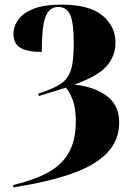

<svg xmlns="http://www.w3.org/2000/svg" viewBox="-20 -568 571 828"><path d="M37 230Q125 209 185 177Q245 145 276 91.5Q307 38 307 -45Q307 -103 293 -138.5Q279 -174 264 -190L148 -154L145 -164Q193 -180 223.5 -195.5Q254 -211 270 -233.5Q286 -256 292 -291.5Q298 -327 298 -384Q298 -469 283 -503.5Q268 -538 231 -538Q192 -538 176 -494.5Q160 -451 160 -344Q98 -344 68 -362Q38 -380 38 -421Q38 -454 58.5 -483Q79 -512 124.5 -530Q170 -548 245 -548Q366 -548 422 -501Q478 -454 478 -384Q478 -326 439.5 -282.5Q401 -239 300 -203Q385 -195 439.5 -155Q494 -115 494 -40Q494 39 440 93.5Q386 148 283.5 183Q181 218 37 240Z"/></svg>

Font: Noto Serif Display SemiCondensed Black
Style: Regular
Weight: 900
Width: 4
Designer: Monotype Design Team
Foundry: Monotype Imaging Inc.
Version: Version 2.009